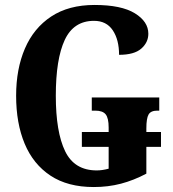

<svg xmlns="http://www.w3.org/2000/svg" viewBox="-20 -744 697 774"><path d="M358 10Q253 10 183.5 -36Q114 -82 79.5 -164.5Q45 -247 45 -358Q45 -466 80.5 -548.5Q116 -631 186.5 -677.5Q257 -724 361 -724Q469 -724 523.5 -690.5Q578 -657 578 -608Q578 -573 549.5 -548Q521 -523 460 -523Q460 -584 434.5 -622Q409 -660 359 -660Q277 -660 241 -583Q205 -506 205 -358Q205 -212 242.5 -134.5Q280 -57 370 -57Q392 -57 418 -64V-152H310V-212H418V-230Q418 -268 406 -283Q394 -298 364 -298H350V-351H622V-298H614Q588 -298 579 -282.5Q570 -267 570 -226V-212H629V-152H570V-44Q519 -17 467.5 -3.5Q416 10 358 10Z"/></svg>

Font: Noto Serif ExtraCondensed ExtraBold
Style: Regular
Weight: 800
Width: 2
Designer: Monotype Design Team
Foundry: Monotype Imaging Inc.
Version: Version 2.013; ttfautohint (v1.8.4.7-5d5b)